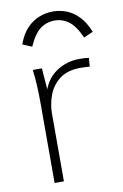

<svg xmlns="http://www.w3.org/2000/svg" viewBox="-84 -784 533 834"><g transform="rotate(-10 182.5 -367.5)"><path d="M88 0V-362Q88 -396 86 -431Q84 -466 80 -500H120L129 -382L120 -383Q136 -447 182.5 -479.5Q229 -512 287 -512Q299 -512 309 -511.5Q319 -511 329 -509L326 -471Q311 -473 286 -473Q227 -473 192.5 -446Q158 -419 143.5 -379Q129 -339 129 -300V0ZM210 -735Q241 -735 270 -723.5Q299 -712 323.5 -686.5Q348 -661 365 -618L324 -600Q300 -654 272 -674.5Q244 -695 210 -695Q175 -695 147 -674.5Q119 -654 95 -600L54 -617Q70 -661 94.5 -686.5Q119 -712 149 -723.5Q179 -735 210 -735Z"/></g></svg>

Font: Muli ExtraLight
Style: Regular
Weight: 250
Designer: Vernon Adams
Foundry: Vernon Adams
Version: Version 2.100; ttfautohint (v1.8.1.43-b0c9)